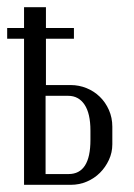

<svg xmlns="http://www.w3.org/2000/svg" viewBox="-22 -515 373 535"><path d="M175 -278Q198 -278 219 -269.5Q240 -261 256 -245.5Q272 -230 281.5 -208.5Q291 -187 291 -162V-113Q291 -90 281.5 -69.5Q272 -49 256.5 -33.5Q241 -18 220 -9Q199 0 175 0H45V-495H106V-278ZM230 -151Q230 -199 213.5 -223.5Q197 -248 168 -248H105V-30H169Q230 -30 230 -125ZM-2 -437H184V-407H-2Z"/></svg>

Font: Moniqa Paragraph
Style: Regular
Weight: 400
Designer: Rajesh Rajput
Foundry: Rajesh Rajput
Version: Version 1.000